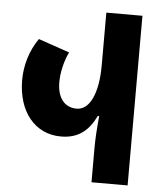

<svg xmlns="http://www.w3.org/2000/svg" viewBox="-52 -759 679 805"><g transform="rotate(5 288.0 -357.0)"><path d="M363 0H515V-714H363V-492C363 -377 330 -302 274 -302C223 -302 192 -340 192 -407C192 -448 204 -498 222 -534L91 -579C54 -526 36 -463 36 -402C36 -270 108 -180 218 -180C291 -180 334 -215 365 -279H371C366 -229 363 -183 363 -144Z"/></g></svg>

Font: Noto Sans Georgian ExtraCondensed ExtraBold
Style: Regular
Weight: 800
Width: 2
Designer: Monotype Design Team, Akaki Razmadze
Foundry: Google LLC
Version: Version 2.005